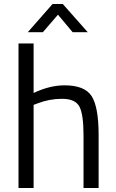

<svg xmlns="http://www.w3.org/2000/svg" viewBox="-20 -934 577 954"><path d="M147 0H72V-718H147V-472Q227 -510 301 -510Q401 -510 435.5 -456Q470 -402 470 -264V0H395V-262Q395 -366 374.5 -404.5Q354 -443 288 -443Q225 -443 166 -420L147 -413ZM118 -774 241 -914H292L416 -774H341L268 -861L193 -774Z"/></svg>

Font: Titillium Web[RUS by Daymarius]
Style: Regular
Weight: 400
Designer: Cyrillization by Daymarius
Foundry: Cyrillization by Daymarius
Version: Version 1.002 September 11, 2018